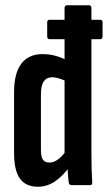

<svg xmlns="http://www.w3.org/2000/svg" viewBox="-20 -703 409 729"><path d="M168.2 -554.1Q159.2 -554.1 159.2 -565.1V-618Q159.2 -627.9 168.2 -627.9H360.4Q369.4 -627.9 369.4 -618V-565.1Q369.4 -554.1 360.4 -554.1H327.1ZM123.9 6Q77.8 6 55.6 -24.9Q33.4 -55.8 33.4 -122.8V-352.7Q33.4 -424.8 60.9 -461.1Q88.4 -497.5 141 -497.5Q169.2 -497.5 193.5 -490.3Q217.9 -483.2 237.2 -472.1V-391.8Q201 -409.7 178.2 -409.7Q157.2 -409.7 146.3 -394.1Q135.4 -378.4 135.4 -344.1V-133.3Q135.4 -107 143.2 -96.4Q150.9 -85.8 167.9 -85.8Q184.2 -85.8 200.2 -97.6Q216.1 -109.3 234.1 -133.8L246.1 -73.6Q221.6 -37.2 190.8 -15.6Q160 6 123.9 6ZM251.2 0Q242.9 0 240.9 -10.2Q238.5 -28.4 237 -55.2Q235.5 -81.9 235.1 -97.9L225.1 -112.8V-672.1Q225.1 -683 235 -683H318.1Q327.1 -683 327.1 -672.1V-124.7Q327.1 -87 327.9 -58.9Q328.7 -30.8 330.1 -12.6Q331.4 0 322.1 0Z"/></svg>

Font: Sofia Sans Extra Condensed
Style: Regular
Weight: 400
Designer: Botio Nikoltchev, Ani Petrova
Foundry: lettersoup
Version: Version 4.101